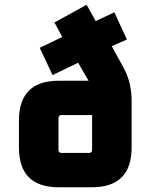

<svg xmlns="http://www.w3.org/2000/svg" viewBox="-20 -791 636 811"><path d="M60 -168V-282Q60 -450 228 -450H354L310 -526L202 -474L148 -589L243 -635L210 -696L346 -771L384 -702L463 -739L516 -624L452 -596L502 -505Q536 -443 536 -364V-168Q536 0 368 0H228Q60 0 60 -168ZM227 -158Q227 -145 240 -145H356Q369 -145 369 -158V-305H240Q227 -305 227 -292Z"/></svg>

Font: Oxanium ExtraBold
Style: Regular
Weight: 800
Designer: Severin Meyer
Version: Version 2.000